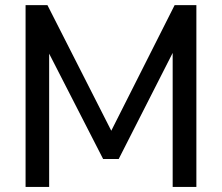

<svg xmlns="http://www.w3.org/2000/svg" viewBox="-20 -739 876 759"><path d="M174.3 0V-526.9L387.7 -110.4H449.2L662.6 -529.8V0H756.3V-718.8H670.4L419.9 -222.2L167.5 -718.8H81.1V0Z"/></svg>

Font: Winston
Style: Regular
Weight: 400
Designer: Vernon Adams, Kim Jin-seong, David Berlow, Cristiano Sobral
Foundry: The Winston Project Authors
Version: Version 3.004